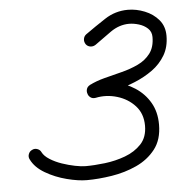

<svg xmlns="http://www.w3.org/2000/svg" viewBox="-46 -612 681 683"><g transform="rotate(-5 294.0 -270.5)"><path d="M275 -457Q269 -466 270.5 -476Q272 -486 280 -492Q315 -517 352.5 -541.5Q390 -566 435 -566Q465 -566 495 -554Q525 -542 544.5 -519Q564 -496 564 -462Q564 -422 546.5 -392.5Q529 -363 500.5 -342.5Q472 -322 438 -308Q404 -294 371 -285Q357 -282 336 -278Q315 -274 301 -267Q291 -262 283.5 -268Q276 -274 273 -283Q269 -293 271.5 -302.5Q274 -312 284 -314Q325 -321 365 -313Q405 -305 438 -283.5Q471 -262 490.5 -228.5Q510 -195 510 -150Q510 -96 483.5 -62Q457 -28 415.5 -9Q374 10 326.5 17.5Q279 25 237 25Q207 25 166 14.5Q125 4 90 -16.5Q55 -37 41 -66Q36 -75 39.5 -85Q43 -95 52 -99Q61 -104 71 -100.5Q81 -97 85 -88Q92 -74 111 -62Q130 -50 153.5 -42Q177 -34 199.5 -29.5Q222 -25 237 -25Q268 -25 306 -29.5Q344 -34 379 -47Q414 -60 437 -84.5Q460 -109 460 -150Q460 -193 434.5 -221Q409 -249 370.5 -260.5Q332 -272 294 -264Q283 -262 275.5 -267.5Q268 -273 266 -281Q263 -289 265.5 -297.5Q268 -306 277 -311Q300 -323 330.5 -331Q361 -339 393 -347Q425 -355 452.5 -368Q480 -381 497 -403.5Q514 -426 514 -462Q514 -481 501 -493Q488 -505 469.5 -510.5Q451 -516 435 -516Q400 -516 368.5 -494Q337 -472 310 -452Q301 -446 291 -447.5Q281 -449 275 -457Z"/></g></svg>

Font: FRB American Cursive Semibold
Style: Italic
Weight: 600
Italic angle: -25°
Version: Version 2.0;Modular Font Editor K font №1